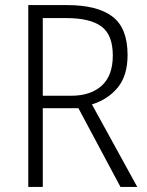

<svg xmlns="http://www.w3.org/2000/svg" viewBox="-20 -734 578 754"><path d="M244 -714Q362 -714 421.5 -669Q481 -624 481 -518Q481 -438 443 -391Q405 -344 341 -324L519 0H453L288 -309H148V0H91V-714ZM240 -663H148V-358H259Q336 -358 379.5 -397.5Q423 -437 423 -516Q423 -597 378.5 -630Q334 -663 240 -663Z"/></svg>

Font: Noto Sans Lao SemiCondensed Light
Style: Regular
Weight: 300
Width: 4
Designer: Monotype Design Team
Foundry: Monotype Imaging Inc.
Version: Version 2.003; ttfautohint (v1.8.4.7-5d5b)